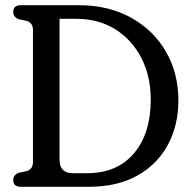

<svg xmlns="http://www.w3.org/2000/svg" viewBox="-20 -720 739 740"><path d="M31 -26Q31 -46.5 53.5 -54.5L83 -60.5Q107 -68 107 -95V-605Q107 -632 83 -639.5L53.5 -645.5Q31 -653.5 31 -674Q31 -700 61 -700H282.5Q398 -700 484.5 -652.2Q571 -604.5 619.2 -521.5Q667.5 -438.5 667.5 -332.5Q667.5 -238 627.5 -162.8Q587.5 -87.5 510.2 -43.8Q433 0 321.5 0H61Q31 0 31 -26ZM315.5 -52.5Q431.5 -52.5 496.2 -129Q561 -205.5 561 -336Q561 -426 525 -496.2Q489 -566.5 424.5 -607Q360 -647.5 274.5 -647.5H209.5V-104Q209.5 -52.5 261 -52.5Z"/></svg>

Font: Fraunces 144pt S100
Style: Regular
Weight: 400
Version: Version 1.000; ttfautohint (v1.8.3)